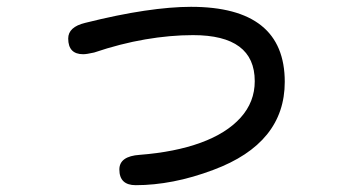

<svg xmlns="http://www.w3.org/2000/svg" viewBox="-20 -538 1040 563"><path d="M378 5Q330 5 330 -41Q330 -80 390 -84Q493 -92 568.5 -119.5Q644 -147 685.5 -193Q727 -239 727 -300Q727 -435 546 -435Q479 -435 406 -422.5Q333 -410 256 -384Q234 -379 224 -379Q180 -379 180 -425Q180 -459 230 -471Q326 -495 403.5 -506.5Q481 -518 540 -518Q815 -518 815 -298Q815 -118 606 -40Q545 -17 488 -6Q431 5 378 5Z"/></svg>

Font: Huninn
Style: Regular
Weight: 400
Designer: justfont
Foundry: justfont
Version: Version 1.003